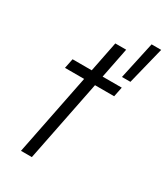

<svg xmlns="http://www.w3.org/2000/svg" viewBox="-191 -856 817 941"><g transform="rotate(30 217.5 -386.0)"><path d="M179.2 -460H70.8L82 -515.1H190.4L224.6 -687H286.1L252 -515.1H360.4L349.1 -460H240.7L148.9 0H87.4ZM380.9 -772H435.1L382.8 -561H335Z"/></g></svg>

Font: Reddit Sans Chocolate Light
Style: Italic
Weight: 300
Italic angle: -11.25°
Designer: Stephen Hutchings
Version: Version 1.013